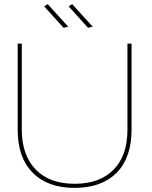

<svg xmlns="http://www.w3.org/2000/svg" viewBox="-20 -911 737 934"><path d="M154 -86C109 -132 86 -197 86 -281V-699H66V-281C66 -190 90 -120 139 -71C187 -22 255 3 343 3C431 3 499 -22 548 -71C596 -120 620 -190 620 -281V-699H600V-281C600 -197 578 -132 533 -86C488 -40 424 -17 343 -17C262 -17 199 -40 154 -86ZM212 -891 195 -880 289 -776 312 -781ZM331 -891 314 -880 408 -776 431 -781Z"/></svg>

Font: Argentum Sans Thin
Style: Regular
Weight: 250
Designer: Julieta Ulanovsky
Foundry: Julieta Ulanovsky
Version: Version 5.001;February 15, 2019;FontCreator 11.5.0.2425 64-b